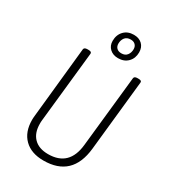

<svg xmlns="http://www.w3.org/2000/svg" viewBox="-218 -1029 1027 1148"><g transform="rotate(30 295.0 -455.0)"><path d="M268 6Q183 6 135.5 -41Q88 -88 88 -171Q88 -178 88.5 -186Q89 -194 90 -202L140 -688Q142 -702 164 -702H172Q194 -702 193 -688L141 -198Q140 -192 140 -185.5Q140 -179 140 -174Q140 -111 174.5 -76Q209 -41 273 -41Q418 -41 434 -198L486 -688Q488 -702 509 -702H517Q540 -702 538 -688L487 -202Q465 6 268 6ZM348 -747Q313 -747 291 -767.5Q269 -788 269 -821Q269 -863 294.5 -889.5Q320 -916 362 -916Q398 -916 419.5 -895.5Q441 -875 441 -840Q441 -799 415.5 -773Q390 -747 348 -747ZM351 -782Q377 -782 390 -799Q403 -816 403 -840Q403 -859 391.5 -870.5Q380 -882 360 -882Q333 -882 320 -865Q307 -848 307 -824Q307 -805 318.5 -793.5Q330 -782 351 -782Z"/></g></svg>

Font: Asap Condensed Condensed ExtraLight
Style: Italic
Weight: 200
Width: 3
Italic angle: -6°
Designer: Pablo Cosgaya
Foundry: Omnibus-Type
Version: Version 3.001; ttfautohint (v1.8.4.7-5d5b)